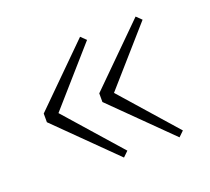

<svg xmlns="http://www.w3.org/2000/svg" viewBox="-79 -547 649 593"><g transform="rotate(-20 246.0 -250.5)"><path d="M81 -263 252.5 -68.5 235.5 -52 49 -236V-264.5L235.5 -449L252.5 -432.5L81 -237.5ZM263.5 -263 435 -68.5 418 -52 231.5 -236V-264.5L418 -449L435 -432.5L263.5 -237.5Z"/></g></svg>

Font: Newsreader 9pt ExtraLight
Style: Regular
Weight: 250
Designer: Hugues Gentile
Foundry: Production Type
Version: Version 1.003